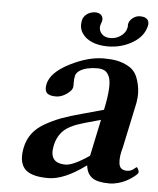

<svg xmlns="http://www.w3.org/2000/svg" viewBox="-48 -650 577 702"><g transform="rotate(5 241.0 -299.5)"><path d="M469.7 -577.1Q461.4 -537.6 420.4 -513.2Q379.4 -488.8 329.1 -488.8Q296.4 -488.8 271.5 -499.3Q246.6 -509.8 234.1 -529.8Q221.7 -549.8 227.5 -576.2Q229 -583 233.2 -588.9Q237.3 -594.7 243.2 -599.1Q249 -603.5 257.1 -606.2Q265.1 -608.9 273.4 -608.9Q289.1 -608.9 296.4 -600.3Q303.7 -591.8 301.3 -579.1Q301.3 -578.1 300.5 -576.7Q299.8 -575.2 299.3 -573.7Q298.8 -572.3 298.3 -570.8Q296.9 -567.9 295.9 -563Q292.5 -545.9 303.7 -533Q314.9 -520 336.4 -520Q357.9 -520 375 -532.5Q392.1 -544.9 395.5 -562Q397 -567.9 396.5 -570.8Q396 -572.8 397 -578.1Q399.9 -590.8 412.1 -599.9Q424.3 -608.9 438.5 -608.9Q450.2 -608.9 458 -605Q465.8 -601.1 468.8 -593.8Q471.7 -586.4 469.7 -577.1ZM291 -47.9Q211.9 10.3 153.8 9.8Q89.8 9.8 67.4 -16.1Q44.9 -42 56.2 -95.2Q62.5 -124 79.1 -146Q95.7 -168 124.3 -184.3Q152.8 -200.7 183.6 -212.2Q214.4 -223.6 260.3 -235.8L336.4 -256.8Q346.2 -303.2 347.9 -333.5Q349.6 -363.8 343 -379.2Q336.4 -394.5 325.9 -400.1Q315.4 -405.8 298.3 -405.8Q279.3 -405.8 262.2 -401.9Q245.1 -397.9 233.6 -389.9Q222.2 -381.8 219.7 -371.1Q217.3 -359.9 217.5 -346.4Q217.8 -333 216.8 -328.1Q214.4 -316.4 195.3 -303.2Q176.3 -290 156.7 -290Q130.9 -290 122.6 -300.5Q114.3 -311 118.7 -332Q127.9 -375 194.8 -409.4Q261.7 -443.8 320.3 -443.8Q347.2 -443.8 368.2 -439.7Q389.2 -435.5 409.4 -424.6Q429.7 -413.6 439.7 -394Q449.7 -374.5 454.1 -344.2Q458.5 -314 447.8 -271L417 -126Q406.7 -91.3 409.7 -66.7Q412.6 -42 439 -42Q453.1 -42 462.9 -50Q472.7 -58.1 473.1 -58.1Q476.1 -58.1 479.7 -50.5Q483.4 -43 481.9 -38.1Q481.4 -36.1 476.3 -31Q471.2 -25.9 461.2 -18.8Q451.2 -11.7 439 -5.4Q426.8 1 410.6 5.4Q394.5 9.8 378.9 9.8Q335.4 9.8 315.9 -4.2Q296.4 -18.1 293 -47.9ZM300.3 -85 328.6 -219.2 268.1 -202.1Q215.8 -187.5 193.6 -165.8Q171.4 -144 164.6 -109.9Q150.9 -44.9 213.4 -44.9Q241.7 -44.9 300.3 -85Z"/></g></svg>

Font: Linux Libertine Slanted
Style: Semibold Slanted
Weight: 600
Designer: Philipp H. Poll
Foundry: Philipp H. Poll
Version: Version 5.1.1